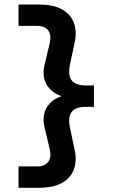

<svg xmlns="http://www.w3.org/2000/svg" viewBox="-20 -765 510 870"><path d="M64 -744.5V-647.7H149.2C171.8 -647.7 188.2 -640.8 198.5 -626.9C208.8 -613 211.1 -593.8 205.3 -569.3L183.1 -476.4C173.4 -438.3 176.1 -406.7 191.3 -381.5C206.5 -356.4 229.2 -339 259.5 -329.3C229.2 -319.7 206.5 -302.2 191.3 -277.1C176.1 -251.9 173.4 -220.3 183.1 -182.2L205.3 -89.3C211.1 -64.8 208.8 -45.6 198.5 -31.7C188.2 -17.8 171.8 -10.9 149.2 -10.9H64V85.9H155C200.8 85.9 236.8 78.2 262.9 62.7C289.1 47.2 306.6 26.2 315.7 -0.2C324.7 -26.8 325.4 -56.4 317.6 -89.3L297.3 -185.1C290.2 -218 292.6 -242.2 304.5 -257.6C316.5 -273.1 337.9 -280.9 368.9 -280.9H405.7V-377.7H368.9C337.9 -377.7 316.5 -385.6 304.5 -401.4C292.6 -417.3 290.2 -441.3 297.3 -473.6L317.6 -569.4C325.4 -603 324.7 -632.8 315.7 -658.9C306.6 -685.1 289.1 -705.9 262.9 -721.3C236.8 -736.8 200.8 -744.5 155 -744.5Z"/></svg>

Font: Diatome Semibold
Style: Regular
Weight: 600
Designer: 15.100.17
Foundry: 15.100.17
Version: Version 1.005;Fontself Maker 3.5.8